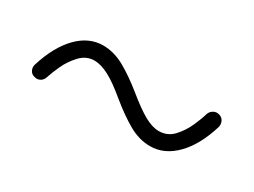

<svg xmlns="http://www.w3.org/2000/svg" viewBox="-28 -462 683 517"><g transform="rotate(30 313.0 -204.0)"><path d="M435 -118Q401 -118 368.5 -136.5Q336 -155 298 -186Q261 -217 236 -230Q211 -243 191 -243Q166 -243 147.5 -223.5Q129 -204 118 -180Q107 -156 102 -140Q99 -130 90.5 -125.5Q82 -121 73 -124Q63 -126 58.5 -135Q54 -144 57 -153Q77 -218 112 -254Q147 -290 191 -290Q225 -290 258 -271.5Q291 -253 328 -223Q366 -192 390.5 -178.5Q415 -165 435 -165Q462 -165 480 -184.5Q498 -204 509 -229Q520 -254 524 -269Q527 -278 535.5 -283Q544 -288 554 -285Q564 -282 568 -273.5Q572 -265 570 -256Q550 -190 514.5 -154Q479 -118 435 -118Z"/></g></svg>

Font: Zen Kurenaido
Style: ARC
Weight: 400
Designer: Yoshimichi Ohira
Foundry: Positype
Version: Version 1.001